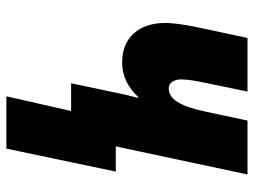

<svg xmlns="http://www.w3.org/2000/svg" viewBox="-117 -476 796 602"><g transform="rotate(90 281.0 -175.0)"><path d="M282 203H446L518 -140H439L527 -553H358L331 -426C313 -340 291 -306 256 -306C240 -306 229 -323 229 -344C229 -367 234 -393 239 -417L267 -553H99L63 -384C58 -358 52 -322 52 -294C52 -214 97 -160 175 -160C223 -160 256 -181 284 -210H287C280 -185 274 -159 269 -132L241 0H328Z"/></g></svg>

Font: Noto Sans Condensed Black
Style: Italic
Weight: 900
Width: 3
Italic angle: -12°
Designer: Monotype Design Team
Foundry: Monotype Imaging Inc.
Version: Version 2.013